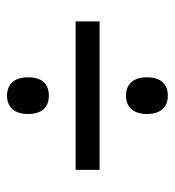

<svg xmlns="http://www.w3.org/2000/svg" viewBox="5 -632 509 560"><g transform="rotate(90 260.0 -352.5)"><path d="M260 -465C289 -465 313 -483 313 -526C313 -569 290 -587 260 -587C228 -587 206 -569 206 -526C206 -484 228 -465 260 -465ZM43 -318H476V-388H43ZM260 -118C289 -118 313 -136 313 -179C313 -223 290 -240 260 -240C228 -240 206 -223 206 -179C206 -137 228 -118 260 -118Z"/></g></svg>

Font: Noto Sans Lao Looped SemiCondensed
Style: Regular
Weight: 400
Width: 4
Designer: Mark Frömberg, Ben Mitchell
Foundry: The Fontpad Ltd
Version: Version 1.003